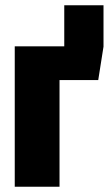

<svg xmlns="http://www.w3.org/2000/svg" viewBox="-20 -709 413 729"><path d="M373 -689V-532L353 -405H206V0H36V-533H224V-689Z"/></svg>

Font: Fira Sans Compressed ExtraBold
Style: Regular
Weight: 800
Width: 1
Designer: bBox Type GmbH & Carrois Corporate GbR & Edenspiekermann AG
Foundry: bBox Type GmbH & Carrois Corporate GbR & Edenspiekermann AG
Version: Version 4.301